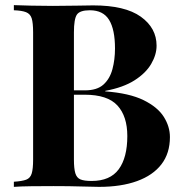

<svg xmlns="http://www.w3.org/2000/svg" viewBox="-20 -728 712 748"><path d="M34 -708Q60 -707 102 -706Q144 -705 186 -705Q234 -705 279 -706Q324 -707 343 -707Q467 -707 528.5 -663Q590 -619 590 -550Q590 -515 569 -479Q548 -443 504 -415Q460 -387 390 -374V-372Q484 -365 539 -338Q594 -311 618 -273Q642 -235 642 -194Q642 -131 609 -88Q576 -45 514 -22.5Q452 0 366 0Q342 0 297 -1.5Q252 -3 188 -3Q144 -3 102 -2.5Q60 -2 34 0V-20Q66 -22 82 -28Q98 -34 103.5 -52Q109 -70 109 -106V-602Q109 -639 103.5 -656.5Q98 -674 81.5 -680.5Q65 -687 34 -688ZM330 -688Q291 -688 279.5 -671Q268 -654 268 -602V-106Q268 -71 273.5 -53Q279 -35 293.5 -29Q308 -23 337 -23Q409 -23 442.5 -68.5Q476 -114 476 -198Q476 -275 437.5 -317Q399 -359 310 -359H225Q225 -359 225 -367.5Q225 -376 225 -376H311Q358 -376 383 -398.5Q408 -421 418 -458.5Q428 -496 428 -539Q428 -613 405 -650.5Q382 -688 330 -688Z"/></svg>

Font: Playfair Display
Style: Bold
Weight: 700
Designer: Claus Eggers Sørensen
Foundry: Claus Eggers Sørensen
Version: Version 1.203